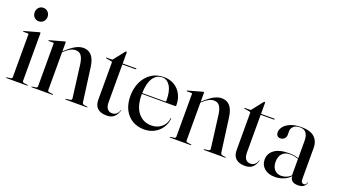

<svg xmlns="http://www.w3.org/2000/svg" viewBox="-57 -1093 2741 1558"><g transform="rotate(20 1313.0 -314.0)"><path d="M112.5 -522.5Q88.5 -522.5 73 -539.2Q57.5 -556 57.5 -580.5Q57.5 -605 73.2 -621.8Q89 -638.5 112.5 -638.5Q137.5 -638.5 153.2 -621.5Q169 -604.5 169 -580.5Q169 -556 153 -539.2Q137 -522.5 112.5 -522.5ZM159.5 -437V-25.5Q159.5 -13 171.5 -11L203 -6.5Q208 -6 208 -3Q208 0 204 0H24.5Q21.5 0 21.5 -3Q21.5 -5 25.5 -6L59 -11Q71 -13 71 -25V-394.5Q71 -400 65 -400H26Q22.5 -400 22.5 -403Q22.5 -405 26.5 -407L146.5 -440.5Q152.5 -442 155 -442Q159.5 -442 159.5 -437Z M377.5 -437V-359.5L383.5 -365Q431 -408 464.8 -426Q498.5 -444 530 -444Q619.5 -444 636.5 -320.5L675.5 -29.5Q677.5 -12 692.5 -10L719 -6Q723.5 -5 723.5 -3Q723.5 0 719.5 0H537Q532.5 0 532.5 -3Q532.5 -5.5 538 -6.5L570.5 -11Q587.5 -13.5 585 -29.5L549 -311.5Q542 -360 525.2 -382.5Q508.5 -405 476 -405Q435.5 -405 387 -360L377.5 -351.5V-25.5Q377.5 -13 389.5 -11L421 -6.5Q426 -6 426 -3Q426 0 422 0H242.5Q239.5 0 239.5 -3Q239.5 -5 243.5 -6L277 -11Q289 -13 289 -25V-394.5Q289 -400 283 -400H244Q240.5 -400 240.5 -403Q240.5 -405 244.5 -407L364.5 -440.5Q370.5 -442 373 -442Q377.5 -442 377.5 -437Z M778 -419.5 731.5 -427.5Q727.5 -428.5 727.5 -431.5Q727.5 -434 730 -434H776Q784 -434 786.5 -439.5L858 -530.5Q862.5 -535 866.5 -535Q871 -535 871 -529.5V-434H986Q990 -434 990 -431Q990 -425.5 979.5 -425.5H871V-100.5Q871 -62 886 -43.2Q901 -24.5 927 -24.5Q947 -24.5 962.5 -35.8Q978 -47 986 -73Q987 -75 988.8 -74.8Q990.5 -74.5 989.5 -71.5Q977.5 -30.5 954 -11.2Q930.5 8 891.5 8Q841 8 813.2 -16Q785.5 -40 785.5 -90V-410Q785.5 -418 778 -419.5Z M1396.5 -263.5Q1396.5 -255 1387 -255H1101.5Q1101.5 -253 1101.5 -250.5Q1101.5 -147.5 1145.5 -94Q1189.5 -40.5 1260 -40.5Q1309.5 -40.5 1345.8 -69.5Q1382 -98.5 1388.5 -148.5Q1388.5 -152 1390.5 -152Q1394 -152 1393.5 -147.5Q1389 -102.5 1365 -66.8Q1341 -31 1302.2 -10.5Q1263.5 10 1215.5 10Q1157 10 1112.8 -16.8Q1068.5 -43.5 1044 -92.2Q1019.5 -141 1019.5 -207Q1019.5 -276 1045 -329.8Q1070.5 -383.5 1116.5 -414.2Q1162.5 -445 1224.5 -445Q1277 -445 1315.5 -421.5Q1354 -398 1375.2 -357Q1396.5 -316 1396.5 -263.5ZM1214 -438Q1162.5 -438 1133.2 -392.5Q1104 -347 1102 -262.5H1300Q1307.5 -262.5 1307.5 -271Q1307.5 -354 1281 -396Q1254.5 -438 1214 -438Z M1572 -437V-359.5L1578 -365Q1625.5 -408 1659.2 -426Q1693 -444 1724.5 -444Q1814 -444 1831 -320.5L1870 -29.5Q1872 -12 1887 -10L1913.5 -6Q1918 -5 1918 -3Q1918 0 1914 0H1731.5Q1727 0 1727 -3Q1727 -5.5 1732.5 -6.5L1765 -11Q1782 -13.5 1779.5 -29.5L1743.5 -311.5Q1736.5 -360 1719.8 -382.5Q1703 -405 1670.5 -405Q1630 -405 1581.5 -360L1572 -351.5V-25.5Q1572 -13 1584 -11L1615.5 -6.5Q1620.5 -6 1620.5 -3Q1620.5 0 1616.5 0H1437Q1434 0 1434 -3Q1434 -5 1438 -6L1471.5 -11Q1483.5 -13 1483.5 -25V-394.5Q1483.5 -400 1477.5 -400H1438.5Q1435 -400 1435 -403Q1435 -405 1439 -407L1559 -440.5Q1565 -442 1567.5 -442Q1572 -442 1572 -437Z M1972.5 -419.5 1926 -427.5Q1922 -428.5 1922 -431.5Q1922 -434 1924.5 -434H1970.5Q1978.5 -434 1981 -439.5L2052.5 -530.5Q2057 -535 2061 -535Q2065.5 -535 2065.5 -529.5V-434H2180.5Q2184.5 -434 2184.5 -431Q2184.5 -425.5 2174 -425.5H2065.5V-100.5Q2065.5 -62 2080.5 -43.2Q2095.5 -24.5 2121.5 -24.5Q2141.5 -24.5 2157 -35.8Q2172.5 -47 2180.5 -73Q2181.5 -75 2183.2 -74.8Q2185 -74.5 2184 -71.5Q2172 -30.5 2148.5 -11.2Q2125 8 2086 8Q2035.5 8 2007.8 -16Q1980 -40 1980 -90V-410Q1980 -418 1972.5 -419.5Z M2219.5 -96Q2219.5 -147 2262 -179.5Q2304.5 -212 2391.5 -212Q2418 -212 2437.5 -208.2Q2457 -204.5 2472.5 -198V-347Q2472.5 -439 2402.5 -439Q2363.5 -439 2345.5 -420.8Q2327.5 -402.5 2327.5 -382V-347.5Q2327.5 -327 2313.8 -313.8Q2300 -300.5 2279.5 -300.5Q2263.5 -300.5 2253.5 -310.8Q2243.5 -321 2243.5 -341Q2243.5 -366 2262.8 -390Q2282 -414 2319.8 -429.5Q2357.5 -445 2412.5 -445Q2488 -445 2524.8 -411.8Q2561.5 -378.5 2561.5 -319.5V-54Q2561.5 -33 2568.2 -24.5Q2575 -16 2585 -16Q2606.5 -16 2609.5 -38Q2610 -41 2612 -41Q2614 -41 2614 -38Q2614 -26 2597.8 -8.8Q2581.5 8.5 2543.5 8.5Q2509.5 8.5 2493 -6.2Q2476.5 -21 2476.5 -45.5Q2453.5 -19 2418.2 -5Q2383 9 2343.5 9Q2287.5 9 2253.5 -20.2Q2219.5 -49.5 2219.5 -96ZM2309.5 -109.5Q2309.5 -66 2331.8 -41.5Q2354 -17 2390.5 -17Q2412.5 -17 2434.2 -25.5Q2456 -34 2472.5 -50.5V-193Q2457 -198.5 2439.5 -202.2Q2422 -206 2401.5 -206Q2356.5 -206 2333 -180Q2309.5 -154 2309.5 -109.5Z"/></g></svg>

Font: Fraunces144ptRegular
Style: Regular
Weight: 400
Version: Version 1.000;[0bf87f6ff]